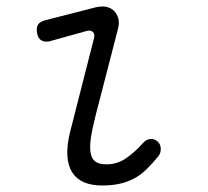

<svg xmlns="http://www.w3.org/2000/svg" viewBox="-20 -560 640 590"><path d="M132 -433Q117 -430 107 -436Q97 -442 94 -458Q91 -475 97 -484.5Q103 -494 120 -498L272 -537Q292 -542 306.5 -539Q321 -536 330.5 -526.5Q340 -517 343.5 -503.5Q347 -490 343 -473L274 -206Q263 -163 259 -134Q255 -105 259 -87.5Q263 -70 274.5 -62.5Q286 -55 308 -55Q340 -55 367 -73.5Q394 -92 419 -120Q430 -132 442 -133Q454 -134 463 -126Q473 -119 474 -104Q475 -89 465 -78Q447 -56 429.5 -39Q412 -22 392 -11.5Q372 -1 348.5 4.5Q325 10 294 10Q262 10 239 0.5Q216 -9 202.5 -29.5Q189 -50 187 -81.5Q185 -113 196 -157L269 -443Q272 -456 265 -462Q258 -468 247 -465Z"/></svg>

Font: Maple Mono NL ExtraLight
Style: Italic
Weight: 275
Italic angle: -10°
Monospace: yes
Designer: subframe7536
Version: Version 7.000